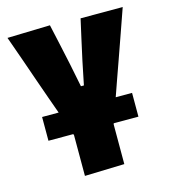

<svg xmlns="http://www.w3.org/2000/svg" viewBox="-106 -591 772 874"><g transform="rotate(-15 280.0 -154.0)"><path d="M67.5 0V-112H145.5Q132.5 -149 118.5 -187.5L87 -277Q67.5 -332.5 48 -389Q28 -445 8.5 -500.5L210 -506Q221 -457 231.5 -408.5Q242 -360 252.5 -311L274.5 -201.5H288.5L311 -311.5Q322 -362 332.5 -409.2Q343 -456.5 353 -500.5H551.5Q531.5 -444 512 -388Q492 -331.5 472.5 -276L440.5 -186Q434 -167 427.5 -149Q421 -130.5 414.5 -112H491.5V0H375L373.5 5.5V192L186.5 197.5V5.5L184.5 0Z"/></g></svg>

Font: Heraclito ExtraBold
Style: Regular
Weight: 800
Designer: Kostas Bartsokas (font) & Cristiano Sobral (main changes)
Foundry: Kostas Bartsokas (font) & Cristiano Sobral (main changes)
Version: Version 1.00;July 8, 2020;FontCreator 13.0.0.2655 64-bit